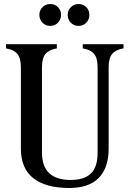

<svg xmlns="http://www.w3.org/2000/svg" viewBox="-20 -920 642 956"><path d="M84 -180V-585Q84 -631 66 -652Q48 -673 10 -679V-700H98H175H263V-679Q225 -673 207 -652Q189 -631 189 -585V-160Q189 -24 332 -24Q399 -24 432.5 -56Q466 -88 466 -160V-585Q466 -631 448 -652Q430 -673 392 -679V-700H480H507H595V-679Q557 -673 539 -652Q521 -631 521 -585V-180Q521 -85 472 -34.5Q423 16 325 16Q207 16 145.5 -33Q84 -82 84 -180ZM176 -846Q176 -869 192 -884.5Q208 -900 230 -900Q253 -900 268.5 -884.5Q284 -869 284 -846Q284 -823 268.5 -807Q253 -791 230 -791Q207 -791 191.5 -807Q176 -823 176 -846ZM317 -846Q317 -869 333 -884.5Q349 -900 371 -900Q394 -900 409.5 -884.5Q425 -869 425 -846Q425 -823 409.5 -807Q394 -791 371 -791Q348 -791 332.5 -807Q317 -823 317 -846Z"/></svg>

Font: RL Madena Variable
Style: Regular
Weight: 400
Designer: I Kadek Wantara Putra
Foundry: Roughlines ID
Version: Version 1.000;Glyphs 3.1.2 (3151)